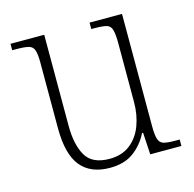

<svg xmlns="http://www.w3.org/2000/svg" viewBox="-86 -623 726 720"><g transform="rotate(-15 277.5 -263.0)"><path d="M256 10Q181 10 143 -36.5Q105 -83 105 -184V-439Q105 -473 99.5 -488Q94 -503 78 -507Q62 -511 30 -511H15V-536H146V-183Q146 -109 171 -66Q196 -23 263 -23Q311 -23 343 -48Q375 -73 390.5 -114.5Q406 -156 406 -205V-433Q406 -469 401 -486Q396 -503 380.5 -507Q365 -511 332 -511H322V-536H448V-99Q448 -65 453.5 -49Q459 -33 474 -29Q489 -25 518 -25H535V0H414L409 -85H405Q384 -43 348 -16.5Q312 10 256 10Z"/></g></svg>

Font: Noto Serif Tamil SemiCondensed ExtraLight
Style: Regular
Weight: 200
Width: 4
Designer: Indian Type Foundry, Tom Grace, and the Monotype Design Team
Foundry: Monotype Imaging Inc.
Version: Version 2.004; ttfautohint (v1.8.4.7-5d5b)